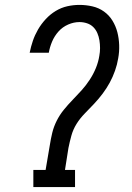

<svg xmlns="http://www.w3.org/2000/svg" viewBox="-20 -763 540 783"><path d="M116 0V-70H166L183 -170Q187 -196 193 -221Q199 -246 211 -270Q223 -294 240 -315Q257 -336 276 -355.5Q295 -375 313 -395Q331 -415 346 -438Q361 -461 371 -485.5Q381 -510 385 -535Q388 -551 388 -567Q388 -583 385.5 -598.5Q383 -614 377 -628Q371 -642 360.5 -652.5Q350 -663 335 -668Q320 -673 304 -673Q281 -673 258 -663Q235 -653 218.5 -634.5Q202 -616 192.5 -593.5Q183 -571 179 -548H101Q106 -573 114 -596.5Q122 -620 135 -642.5Q148 -665 166.5 -685Q185 -705 207.5 -718.5Q230 -732 254.5 -737.5Q279 -743 304 -743Q331 -743 357 -737Q383 -731 404 -716Q425 -701 438.5 -679Q452 -657 458.5 -632Q465 -607 466 -579.5Q467 -552 462 -525Q458 -500 449 -474.5Q440 -449 427.5 -426Q415 -403 398.5 -381Q382 -359 363.5 -339.5Q345 -320 325.5 -300Q306 -280 292 -257.5Q278 -235 271 -209.5Q264 -184 259 -159L245 -70H286V0Z"/></svg>

Font: Iosevka Curly Slab Oblique
Style: Regular
Weight: 400
Italic angle: -9°
Monospace: yes
Designer: Belleve Invis
Foundry: Belleve Invis
Version: Version 11.1.0; ttfautohint (v1.8.3)